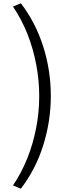

<svg xmlns="http://www.w3.org/2000/svg" viewBox="-20 -895 416 1175"><path d="M107.5 260 59.5 239.5Q111.5 163 147 74Q182.5 -15 201.2 -111.5Q220 -208 220 -307Q220 -402 202.2 -497.5Q184.5 -593 149.2 -683.5Q114 -774 59.5 -854.5L107.5 -875Q196.5 -759.5 243.8 -612.5Q291 -465.5 291 -307.5Q291 -155 245.2 -7.8Q199.5 139.5 107.5 260Z"/></svg>

Font: Spartan Thin
Style: Regular
Weight: 400
Version: Version 1.004